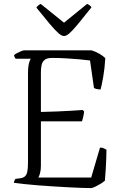

<svg xmlns="http://www.w3.org/2000/svg" viewBox="-20 -961 617 981"><path d="M447 0Q429 0 398.5 -1Q368 -2 331 -4Q294 -6 254 -8.5Q214 -11 175.5 -14Q137 -17 105 -20.5Q73 -24 51 -27Q51 -33 54 -38.5Q57 -44 59 -47L82 -50Q98 -52 107 -59.5Q116 -67 119.5 -84Q123 -101 123 -130V-587Q123 -610 125.5 -625Q128 -640 131.5 -649Q135 -658 137 -661H60Q59 -663 56 -667Q53 -671 52 -679Q56 -684 66.5 -689.5Q77 -695 88 -699.5Q99 -704 104 -704H447Q470 -697 488.5 -686Q507 -675 518 -664Q515 -612 507.5 -569Q500 -526 494 -504Q482 -504 472.5 -506.5Q463 -509 460 -512L440 -652Q418 -655 385 -658Q352 -661 316 -663Q280 -665 246 -665Q220 -665 208 -655Q196 -645 192.5 -628.5Q189 -612 189 -592V-389Q233 -390 270.5 -391.5Q308 -393 341 -395Q374 -397 403 -399L410 -391Q408 -375 404.5 -361Q401 -347 399 -341H189V-114Q189 -92 184.5 -76Q180 -60 176 -54H446L491 -207Q502 -207 511 -203Q520 -199 524 -196Q524 -180 523 -155Q522 -130 520.5 -100Q519 -70 516 -38Q507 -30 494 -22Q481 -14 468.5 -8Q456 -2 447 0ZM307 -777Q295 -777 278 -792Q261 -807 234 -839Q207 -871 166 -922Q168 -926 173.5 -931.5Q179 -937 188 -941L307 -845L425 -941Q435 -937 440.5 -932Q446 -927 447 -923Q405 -870 378 -837.5Q351 -805 335 -791Q319 -777 307 -777Z"/></svg>

Font: Texturina 12pt Thin
Style: Regular
Weight: 250
Designer: Guillermo Torres Carreño
Foundry: Omnibus-Type
Version: Version 1.002